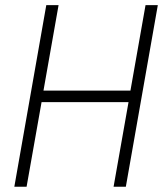

<svg xmlns="http://www.w3.org/2000/svg" viewBox="-20 -713 626 733"><path d="M413.6 0 470.7 -323.2H138.7L81.5 0H34.7L156.7 -693.4H203.6L146 -367.2H478L535.6 -693.4H582.5L460.4 0Z"/></svg>

Font: CaskaydiaCove NFP ExtraLight
Style: Italic
Weight: 200
Italic angle: -10°
Designer: Aaron Bell
Foundry: Saja Typeworks
Version: Version 2111.001; VTT 6.35;Nerd Fonts 3.1.1